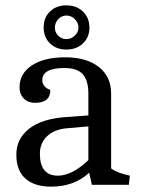

<svg xmlns="http://www.w3.org/2000/svg" viewBox="-20 -690 528 717"><path d="M171 7Q109 7 75 -23Q41 -53 41 -112.5Q41 -172 89 -209.5Q137 -247 228 -253L310 -259V-340Q310 -390 289 -413Q268 -436 221 -436Q138 -436 138 -391Q138 -365 168 -354Q168 -306 111 -306Q85 -306 69 -322Q53 -338 53 -364Q53 -415 98.5 -445.5Q144 -476 223.5 -476Q303 -476 349 -440Q395 -404 395 -340V-61Q418 -44 465 -34L461 0H323L313 -45Q257 7 171 7ZM129 -116Q129 -34 196 -34Q249 -34 310 -92V-218L230 -211Q183 -207 156 -181.5Q129 -156 129 -116ZM290 -528Q266 -505 228 -505Q190 -505 166.5 -528Q143 -551 143 -587.5Q143 -624 166.5 -647Q190 -670 228 -670Q266 -670 290 -646.5Q314 -623 314 -587Q314 -551 290 -528ZM197.5 -556.5Q210 -544 228 -544Q246 -544 259.5 -557Q273 -570 273 -587.5Q273 -605 259.5 -618.5Q246 -632 228 -632Q210 -632 197.5 -618.5Q185 -605 185 -587Q185 -569 197.5 -556.5Z"/></svg>

Font: Caladea
Style: Regular
Weight: 400
Designer: Carolina Giovagnoli and Andres Torresi
Foundry: Carolina Giovagnoli and Andres Torresi
Version: Version 1.002